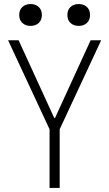

<svg xmlns="http://www.w3.org/2000/svg" viewBox="-20 -929 540 949"><path d="M225 0V-290L20 -730H72L248 -346H252L428 -730H480L275 -290V0ZM131 -801Q106 -801 90.5 -815.5Q75 -830 75 -855Q75 -880 90.5 -894.5Q106 -909 131 -909Q156 -909 171.5 -894.5Q187 -880 187 -855Q187 -830 171.5 -815.5Q156 -801 131 -801ZM369 -801Q344 -801 328.5 -815.5Q313 -830 313 -855Q313 -880 328.5 -894.5Q344 -909 369 -909Q394 -909 409.5 -894.5Q425 -880 425 -855Q425 -830 409.5 -815.5Q394 -801 369 -801Z"/></svg>

Font: M PLUS 1 Code Light
Style: Regular
Weight: 300
Designer: Coji Morishita
Foundry: UNDERFOREST DESIGN
Version: Version 1.002